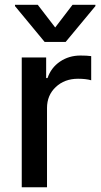

<svg xmlns="http://www.w3.org/2000/svg" viewBox="-20 -787 424 807"><path d="M138.8 -766.7 212 -671.5 284.8 -766.7H381V-761.4L256 -610.8H167.6L43 -761.4V-766.7ZM71.4 0V-545.5H174V-458.8H179.7Q194.6 -502.5 232.2 -528.1Q269.9 -553.6 318.2 -553.6Q345.2 -553.6 363.3 -551.1V-449.6Q341.3 -456 307.9 -456Q251.4 -456 214.5 -421.3Q177.6 -386.7 177.6 -333.1V0Z"/></svg>

Font: TID UI Medium
Style: Regular
Weight: 500
Designer: The TID Project Authors
Foundry: Bakken & Bæck
Version: Version 1.001;hotconv 1.0.109;makeotfexe 2.5.65596